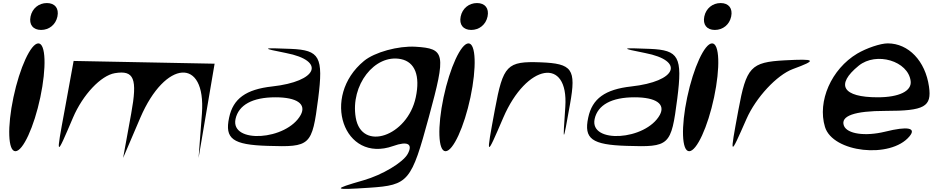

<svg xmlns="http://www.w3.org/2000/svg" viewBox="-20 -955 6106 1257"><path d="M68 -318C27 -124 32 35 81 35C130 35 203 -124 244 -318C285 -512 280 -671 231 -671C182 -671 109 -512 68 -318ZM180 -847C169 -794 196 -759 249 -759C302 -759 345 -794 356 -847C367 -900 340 -935 287 -935C234 -935 191 -900 180 -847Z M462 -556 404 -238C345 80 345 80 458 -185C522 -335 641 -461 732 -476C858 -497 881 -441 839 -212L786 79L899 -185C1062 -564 1329 -583 1302 -212L1280 79C1315 -127 1350 -332 1385 -538Z M1480 -185C1450 -46 1504 -7 1732 0C2013 9 2023 0 2063 -309C2098 -583 2073 -627 1885 -635C1693 -643 1688 -640 1852 -608C2115 -557 2060 -422 1762 -389C1590 -370 1506 -309 1480 -185ZM1522 -176C1542 -268 1633 -318 1783 -318C1924 -318 1987 -274 1949 -203C1857 -35 1487 -12 1522 -176Z M2363 -556C2079 -322 2230 116 2554 1C2649 -33 2685 -13 2649 53C2618 109 2483 190 2361 225C2153 285 2158 290 2399 274C2655 257 2673 234 2788 -190C2901 -605 2895 -637 2701 -649C2587 -656 2432 -613 2363 -556ZM2309 -185C2273 -397 2433 -603 2605 -568C2697 -549 2732 -459 2702 -318C2648 -62 2347 40 2309 -185Z M2884 -318C2843 -124 2848 35 2897 35C2946 35 3019 -124 3060 -318C3101 -512 3096 -671 3047 -671C2998 -671 2925 -512 2884 -318ZM2996 -847C2985 -794 3012 -759 3065 -759C3118 -759 3161 -794 3172 -847C3183 -900 3156 -935 3103 -935C3050 -935 3007 -900 2996 -847Z M3220 -238C3161 80 3161 80 3275 -185C3427 -538 3703 -586 3681 -256C3664 -9 3665 -9 3712 -274C3753 -503 3727 -539 3519 -547C3299 -555 3274 -529 3220 -238Z M3831 -185C3801 -46 3855 -7 4083 0C4364 9 4374 0 4414 -309C4449 -583 4424 -627 4236 -635C4044 -643 4039 -640 4203 -608C4466 -557 4411 -422 4113 -389C3941 -370 3857 -309 3831 -185ZM3873 -176C3893 -268 3984 -318 4134 -318C4275 -318 4338 -274 4300 -203C4208 -35 3838 -12 3873 -176Z M4479 -318C4438 -124 4443 35 4492 35C4541 35 4614 -124 4655 -318C4696 -512 4691 -671 4642 -671C4593 -671 4520 -512 4479 -318ZM4591 -847C4580 -794 4607 -759 4660 -759C4713 -759 4756 -794 4767 -847C4778 -900 4751 -935 4698 -935C4645 -935 4602 -900 4591 -847Z M4814 -234C4757 75 4756 76 4867 -176C4929 -317 5066 -464 5171 -503C5332 -562 5322 -571 5117 -560C4895 -548 4866 -516 4814 -234Z M5381 -124C5432 44 5811 86 5934 -62C5981 -118 5924 -130 5775 -93C5644 -61 5526 -78 5505 -132C5481 -196 5574 -229 5777 -229C6033 -229 6081 -256 6062 -388C6038 -556 5928 -671 5792 -671C5744 -671 5653 -640 5592 -604C5423 -503 5330 -292 5381 -124ZM5602 -525C5717 -618 5926 -556 5942 -424C5950 -359 5867 -318 5726 -318C5497 -318 5447 -399 5602 -525Z"/></svg>

Font: Venom Sans
Style: Obl
Weight: 400
Version: Version 1.001